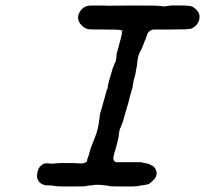

<svg xmlns="http://www.w3.org/2000/svg" viewBox="-20 -659 743 696"><path d="M307 -639Q312 -639 341.5 -639Q371 -639 371.5 -638.5Q372 -638 378 -638Q384 -638 385 -638.5Q386 -639 465.5 -639Q545 -639 547.5 -638.5Q550 -638 557 -637.5Q564 -637 566 -637Q570 -635 578 -636Q582 -637 587.5 -637.5Q593 -638 593 -638Q594 -640 640 -639Q669 -639 677 -635Q689 -629 698 -616Q705 -605 703 -593Q702 -579 690 -566Q681 -558 673 -555Q665 -552 601 -552Q541 -552 537 -552Q527 -551 520 -544Q515 -540 511 -527Q508 -515 506 -513Q505 -513 503 -506Q494 -482 492 -479Q486 -470 483 -460Q480 -452 479 -443Q476 -416 474 -409Q473 -403 470 -386Q469 -382 467 -377Q463 -361 462 -353Q462 -347 459 -336Q457 -332 455 -323.5Q453 -315 451 -310Q447 -295 446 -289Q445 -285 443 -278.5Q441 -272 439 -265Q437 -258 433 -245Q424 -211 422 -209Q421 -207 420 -204Q419 -201 418 -198Q413 -190 412 -180Q412 -177 411 -172Q410 -167 410 -164Q410 -161 409 -158Q407 -150 403 -133Q401 -128 399 -119.5Q397 -111 394 -103Q390 -87 391 -83Q392 -75 399 -72L401 -71H438Q477 -71 486 -71Q497 -71 496 -70Q496 -69 503 -68Q512 -67 517 -65Q519 -65 519 -65Q519 -65 523 -63Q527 -61 528 -60Q535 -59 542 -49Q548 -40 548 -29Q547 -22 544 -16Q541 -10 533 -3Q529 1 525 4Q521 7 519 8Q512 11 487 14Q479 15 476.5 16Q474 17 439 17Q382 17 380 16Q379 15 373 14.5Q367 14 362 13Q338 10 325 11Q313 13 299 14Q290 15 290 16Q290 16 285 16.5Q280 17 233.5 17Q187 17 184 16Q181 15 178.5 15Q176 15 170.5 14Q165 13 155.5 13Q146 13 144 12.5Q142 12 136.5 10Q131 8 132 8L127 5Q122 0 121 -1Q121 -2 119 -5Q114 -13 114 -17Q114 -25 116 -35.5Q118 -46 122 -51Q124 -53 124 -54L134 -63Q137 -65 140.5 -66Q144 -67 150.5 -67Q157 -67 163 -66Q172 -65 184 -67Q193 -68 222.5 -68Q252 -68 263 -67Q277 -66 280 -67Q282 -67 285 -68Q288 -69 288 -69.5Q288 -70 289 -70Q290 -70 292 -71Q296 -73 296 -79Q296 -82 298 -86Q300 -90 308 -118Q310 -127 311 -128Q313 -129 315 -138Q317 -144 318.5 -146.5Q320 -149 320.5 -151.5Q321 -154 322 -156Q323 -158 323.5 -159.5Q324 -161 324.5 -161.5Q325 -162 325.5 -164Q326 -166 326 -166.5Q326 -167 327.5 -169.5Q329 -172 329 -174Q331 -179 332 -184Q332 -186 334 -191Q336 -201 338 -211Q338 -215 339 -219Q340 -223 339.5 -223.5Q339 -224 340 -226Q342 -234 341 -235Q340 -235 345 -255Q348 -263 351 -275Q354 -286 356 -293Q358 -300 359.5 -305Q361 -310 364 -321.5Q367 -333 367.5 -335Q368 -337 369 -337Q371 -337 371 -345Q371 -347 371 -348Q371 -352 382 -389Q383 -391 385 -399Q390 -418 392 -419Q393 -421 394.5 -426.5Q396 -432 397 -432Q400 -434 401 -446Q401 -449 402 -452Q402 -454 402.5 -456.5Q403 -459 402 -459Q401 -459 409 -486Q422 -533 422 -540Q422 -542 421 -544L419 -547L422 -545L424 -544V-545Q425 -547 424 -547.5Q423 -548 420 -549Q418 -549 416 -550Q411 -552 357 -552Q306 -552 301 -553Q288 -555 276 -567Q264 -579 263 -594Q263 -607 270 -617Q276 -627 285 -632.5Q294 -638 307 -639Z"/></svg>

Font: TT2020 Style E
Style: Italic
Weight: 400
Italic angle: -15°
Version: Version 0.2.000